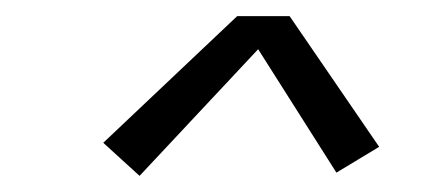

<svg xmlns="http://www.w3.org/2000/svg" viewBox="-20 -702 540 238"><path d="M153 -484 108 -525 274 -682H339L450 -520L397 -488L300 -641Z"/></svg>

Font: Iosevka Slab Light
Style: Italic
Weight: 300
Italic angle: -9°
Monospace: yes
Designer: Belleve Invis
Foundry: Belleve Invis
Version: Version 11.1.1; ttfautohint (v1.8.3)